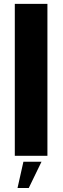

<svg xmlns="http://www.w3.org/2000/svg" viewBox="-20 -805 326 992"><path d="M56.5 0H225V-785H56.5ZM70.5 166.5H128.5L194.5 30.5H101Z"/></svg>

Font: Anybody Thin
Style: Bold
Weight: 700
Version: Version 1.113;gftools[0.9.25]